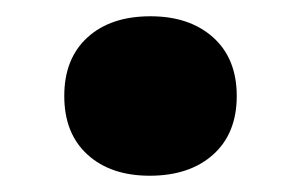

<svg xmlns="http://www.w3.org/2000/svg" viewBox="-20 -464 369 236"><path d="M164 -248Q116 -248 87.5 -274Q59 -300 59 -346Q59 -392 87.5 -418Q116 -444 165 -444Q213 -444 242 -418Q271 -392 271 -346Q271 -300 242 -274Q213 -248 164 -248Z"/></svg>

Font: Roboto Serif SemiCondensed
Style: Bold
Weight: 700
Width: 4
Designer: Greg Gazdowicz
Foundry: Commercial Type
Version: Version 1.007